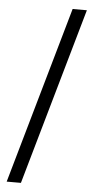

<svg xmlns="http://www.w3.org/2000/svg" viewBox="-59 -745 465 940"><g transform="rotate(5 173.5 -275.0)"><path d="M11 160 259 -710H329L81 160Z"/></g></svg>

Font: Assistant ExtraLight SemiBold
Style: Regular
Weight: 600
Version: Version 3.000